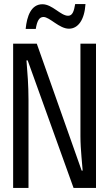

<svg xmlns="http://www.w3.org/2000/svg" viewBox="-20 -930 540 950"><path d="M107 -787H157C163 -824 173 -846 195 -846C226 -846 273 -788 321 -788C366 -788 398 -831 403 -910H352C346 -875 339 -852 317 -852C280 -852 239 -909 190 -909C134 -909 113 -850 107 -787ZM45 0H121V-436C121 -509 116 -568 111 -631H117L344 0H455V-714H378V-256C378 -189 388 -109 389 -86H384L162 -714H45Z"/></svg>

Font: Noto Sans Mono ExtraCondensed
Style: Regular
Weight: 400
Width: 2
Designer: Monotype Design Team
Foundry: Monotype Imaging Inc.
Version: Version 2.014